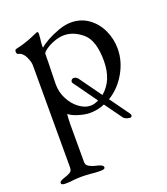

<svg xmlns="http://www.w3.org/2000/svg" viewBox="-132 -519 782 897"><g transform="rotate(-20 259.5 -70.5)"><path d="M434 80Q438 86 438 90Q438 95 434 98Q430 101 416 97Q402 93 396 85L334 -1Q300 14 259 14Q237 14 205 4.5Q173 -5 159 -18Q157 -18 156 2Q155 22 155 33V220Q155 235 168 242.5Q181 250 194.5 253.5Q208 257 213 258Q225 262 230.5 265.5Q236 269 236 276Q236 285 214 285Q187 285 164 282Q138 280 120 280Q104 280 82 282Q66 285 40 285Q19 285 19 276Q19 269 24.5 265.5Q30 262 42 258Q64 251 74.5 244.5Q85 238 85 220V-287Q85 -304 73 -329.5Q61 -355 39 -360Q35 -361 33 -364.5Q31 -368 31 -373Q31 -383 38 -385Q82 -395 115 -408.5Q148 -422 154 -425L156 -426Q158 -426 160 -423Q162 -420 162 -417L160 -391Q157 -373 157 -357Q157 -349 158 -348Q169 -359 196.5 -374.5Q224 -390 257.5 -402Q291 -414 320 -414Q369 -414 406.5 -387Q444 -360 464 -316.5Q484 -273 484 -225Q484 -163 451 -105.5Q418 -48 365 -16ZM315 -28 232 -144Q229 -147 229 -151Q229 -159 236 -164Q240 -166 243 -166Q249 -166 254.5 -163Q260 -160 264 -155L343 -45Q404 -96 404 -193Q404 -294 360.5 -331.5Q317 -369 268 -369Q246 -369 220 -359.5Q194 -350 176 -337Q158 -324 158 -317Q158 -272 156 -212Q155 -192 155 -166Q155 -127 173 -92.5Q191 -58 219 -37.5Q247 -17 274 -17Q294 -17 315 -28Z"/></g></svg>

Font: EB Garamond
Style: Regular
Weight: 400
Designer: Georg Duffner and Octavio Pardo
Foundry: Georg Duffner
Version: Version 1.000; ttfautohint (v1.6)